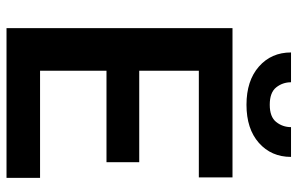

<svg xmlns="http://www.w3.org/2000/svg" viewBox="-186 -750 935 604"><g transform="rotate(90 282.0 -447.5)"><path d="M539.1 -105.5V0H67.9V-710.9H537.6V-605H202.1V-417.5H489.7V-314.5H202.1V-105.5ZM379.4 -895H473.1Q473.1 -833 429 -793.9Q384.8 -754.9 309.1 -754.9Q233.4 -754.9 189 -793.9Q144.5 -833 144.5 -895H238.3Q238.3 -868.7 254.4 -848.4Q270.5 -828.1 309.1 -828.1Q347.2 -828.1 363.3 -848.4Q379.4 -868.7 379.4 -895Z"/></g></svg>

Font: Vazirmatn UI FD SemiBold
Style: Regular
Weight: 600
Designer: Saber Rastikerdar
Foundry: Saber Rastikerdar
Version: Version 33.003